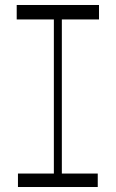

<svg xmlns="http://www.w3.org/2000/svg" viewBox="-20 -750 464 770"><path d="M196 -34V-696H228V-34ZM52 0V-54H372V0ZM47 -672V-730H377V-672Z"/></svg>

Font: Savate ExtraLight
Style: Regular
Weight: 200
Designer: Max Esnée
Foundry: Plomb Type
Version: Version 2.000